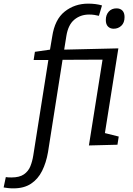

<svg xmlns="http://www.w3.org/2000/svg" viewBox="-128 -797 732 1056"><path d="M-54 239Q-70 239 -83.5 237.5Q-97 236 -108 234L-96 177Q-91 178 -83 178.5Q-75 179 -65 179Q-21 179 3.5 162Q28 145 39 117.5Q50 90 55 58L138 -467H57L64 -512L147 -524L159 -595Q173 -690 228 -733.5Q283 -777 357 -777Q378 -777 397.5 -774.5Q417 -772 433 -767L416 -710Q404 -713 391 -715Q378 -717 362 -717Q315 -717 281 -689Q247 -661 237 -599L225 -524L523 -531L449 -65L525 -46L518 -1L361 3L436 -469L216 -468L136 40Q126 98 103.5 143Q81 188 42.5 213.5Q4 239 -54 239ZM497 -639Q478 -639 466 -651Q454 -663 454 -687Q454 -715 470 -733Q486 -751 513 -751Q533 -751 545 -739Q557 -727 557 -703Q557 -672 539.5 -655.5Q522 -639 497 -639Z"/></svg>

Font: Bitter
Style: Italic
Weight: 400
Italic angle: -9°
Designer: Sol Matas, and Bitter project Authors
Foundry: Sol Matas
Version: Version 2.001